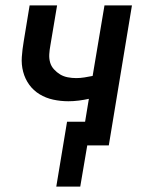

<svg xmlns="http://www.w3.org/2000/svg" viewBox="-20 -540 540 713"><path d="M278 153H189L229 -88H296L310 -173Q292 -169 272.5 -166.5Q253 -164 234 -164Q205 -164 177.5 -170Q150 -176 127 -190Q104 -204 88.5 -225.5Q73 -247 66 -273.5Q59 -300 61 -328.5Q63 -357 68 -386L90 -520H192L167 -371Q164 -355 163 -339Q162 -323 166 -308.5Q170 -294 180.5 -282.5Q191 -271 203.5 -263.5Q216 -256 231.5 -253Q247 -250 263 -250Q278 -250 293.5 -252.5Q309 -255 324 -258L368 -520H470L384 0H304Z"/></svg>

Font: Iosevka SS18 Semibold
Style: Italic
Weight: 600
Italic angle: -9°
Monospace: yes
Designer: Belleve Invis
Foundry: Belleve Invis
Version: Version 25.1.1; ttfautohint (v1.8.4)